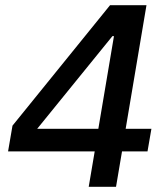

<svg xmlns="http://www.w3.org/2000/svg" viewBox="-20 -718 640 738"><path d="M321 0 344 -136H11L28 -235L403 -698H543L463 -223H562L547 -136H449L426 0ZM123 -223H358L418 -579H412Z"/></svg>

Font: IBM Plex Mono Medium
Style: Italic
Weight: 500
Italic angle: -9°
Monospace: yes
Designer: Mike Abbink, Paul van der Laan, Pieter van Rosmalen
Foundry: Bold Monday
Version: Version 2.3